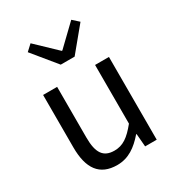

<svg xmlns="http://www.w3.org/2000/svg" viewBox="-198 -955 1003 1091"><g transform="rotate(-30 303.5 -410.0)"><path d="M251 13C325 13 379 -26 430 -85H433L440 0H516V-543H425V-158C373 -94 334 -66 278 -66C206 -66 176 -109 176 -210V-543H84V-199C84 -60 136 13 251 13ZM257 -642H348L476 -797L436 -833L305 -707H301L169 -833L130 -797Z"/></g></svg>

Font: Noto Sans Mono CJK SC
Style: Regular
Weight: 400
Designer: Ryoko NISHIZUKA 西塚涼子 (kana, bopomofo & ideographs); Paul D. Hunt (Latin, Greek & Cyrillic); Sandoll Communications 산돌커뮤니
Foundry: Adobe
Version: Version 2.004;hotconv 1.0.118;makeotfexe 2.5.65603